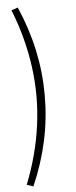

<svg xmlns="http://www.w3.org/2000/svg" viewBox="-61 -747 383 969"><g transform="rotate(-5 131.0 -263.0)"><path d="M68 190 35 179Q64 106 83.5 32.5Q103 -41 113 -115Q123 -189 123 -263Q123 -337 113 -411Q103 -485 83.5 -559Q64 -633 35 -705L68 -716Q117 -603 141 -491Q165 -379 165 -263Q165 -147 141 -35Q117 77 68 190Z"/></g></svg>

Font: Nunito Sans 12pt ExtraLight SemiCondensed
Style: Regular
Weight: 200
Width: 4
Version: Version 3.101;gftools[0.9.27]